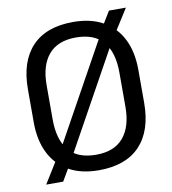

<svg xmlns="http://www.w3.org/2000/svg" viewBox="-80 -743 758 846"><g transform="rotate(-10 299.0 -319.5)"><path d="M299.1 12.1Q220.2 12.1 165.2 -18.7Q110.1 -49.5 81.1 -107.4Q52.1 -165.3 52.1 -245.8V-393.5Q52.1 -517.4 115.1 -584.3Q178.1 -651.1 299.1 -651.1Q377.9 -651.1 433 -620.3Q488.1 -589.5 517.1 -531.9Q546.2 -474.2 546.2 -393.5V-245.8Q546.2 -121.6 483.1 -54.7Q420.1 12.1 299.1 12.1ZM58.5 34.1 127 -76.3 145.4 -100.9 413.7 -585.7 421.8 -603.7 464 -673H539.8L471.8 -565.7L454.7 -540L188.5 -58.7L181.7 -46.1L134.5 34.1ZM299.1 -57.3Q379.9 -57.3 420.9 -105.7Q461.9 -154.2 461.9 -242.7V-396.8Q461.9 -485.7 422.3 -533.7Q382.7 -581.7 299.1 -581.7Q218.4 -581.7 177.4 -533.7Q136.4 -485.7 136.4 -396.8V-242.7Q136.4 -154.2 175.8 -105.7Q215.2 -57.3 299.1 -57.3Z"/></g></svg>

Font: Anek Latin Medium
Style: Regular
Weight: 500
Designer: Yesha Goshar
Foundry: Ek Type
Version: Version 1.003